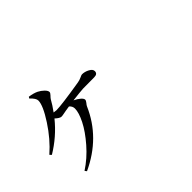

<svg xmlns="http://www.w3.org/2000/svg" viewBox="-103 -1227 1707 1707"><g transform="rotate(-45 750.0 -374.0)"><path d="M314.5 -777.3 323.2 -791Q377 -783.2 410.2 -766.6Q437.5 -752.9 460.4 -730.5Q483.4 -708 483.4 -690.4Q483.4 -679.7 467.8 -663.6Q452.1 -647.5 446.3 -638.7Q418.9 -588.9 379.9 -536.1Q401.4 -532.2 412.1 -532.2Q475.6 -532.2 720.7 -572.3Q746.1 -576.2 768.1 -586.9Q790 -597.7 797.9 -597.7Q832 -597.7 865.7 -579.6Q899.4 -561.5 899.4 -537.1Q899.4 -502 856.4 -502Q729.5 -502 713.9 -501Q679.7 -499 581.1 -487.3Q615.2 -471.7 637.2 -452.1Q659.2 -432.6 659.2 -418.9Q659.2 -406.2 645.5 -390.1Q631.8 -374 627.9 -364.3Q508.8 -90.8 220.7 43L207 25.4Q301.8 -36.1 380.4 -126.5Q459 -216.8 499 -296.4Q539.1 -376 539.1 -426.8Q539.1 -456.1 514.6 -477.5L469.7 -470.7Q461.9 -469.7 438.5 -464.8Q415 -460 404.3 -460Q382.8 -460 347.7 -493.2Q245.1 -366.2 102.5 -280.3L86.9 -296.9Q191.4 -387.7 275.4 -517.1Q359.4 -646.5 359.4 -707Q359.4 -735.4 314.5 -777.3Z"/></g></svg>

Font: Bpmf Zihi Serif SemiBold
Style: SemiBold
Weight: 600
Foundry: But Ko
Version: Version 1.320